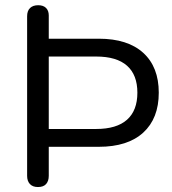

<svg xmlns="http://www.w3.org/2000/svg" viewBox="-20 -730 676 754"><path d="M129 4.5Q108.5 4.5 97.5 -7.2Q86.5 -19 86.5 -39.5V-666Q86.5 -687.5 98 -698.5Q109.5 -709.5 130 -709.5Q150 -709.5 160.8 -698.8Q171.5 -688 171.5 -669.5V-578H368Q481.5 -578 542.5 -522.5Q603.5 -467 603.5 -366Q603.5 -265 542.5 -209.2Q481.5 -153.5 368 -153.5H171.5V-39.5Q171.5 -19 161 -7.2Q150.5 4.5 129 4.5ZM171.5 -223.5H357.5Q438 -223.5 478.8 -259.8Q519.5 -296 519.5 -366Q519.5 -436 478.8 -472Q438 -508 357.5 -508H171.5Z"/></svg>

Font: Nunito ExtraLight
Style: Regular
Weight: 200
Designer: Vernon Adams
Foundry: Vernon Adams
Version: Version 3.602;April 4, 2023;FontCreator 14.0.0.2856 64-bit